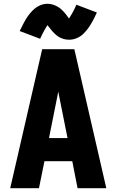

<svg xmlns="http://www.w3.org/2000/svg" viewBox="-20 -995 616 1015"><path d="M34 0H186L215 -143H362L390 0H542L373 -735H203ZM239 -265 284 -490Q286 -501 288 -511Q290 -501 292 -490L337 -265ZM345 -785Q367 -785 387.5 -794Q408 -803 423 -818.5Q438 -834 448.5 -849Q459 -864 470 -884Q481 -904 492 -929L384 -970Q372 -943 362 -925.5Q352 -908 345 -897Q337 -908 329 -918.5Q321 -929 309.5 -940.5Q298 -952 286 -959Q274 -966 260 -970.5Q246 -975 231 -975Q209 -975 189 -965.5Q169 -956 153.5 -940.5Q138 -925 127.5 -910Q117 -895 106.5 -875.5Q96 -856 84 -831L192 -790Q204 -816 214 -834Q224 -852 231 -862Q239 -852 247.5 -841Q256 -830 267 -819Q278 -808 290 -800.5Q302 -793 316 -789Q330 -785 345 -785Z"/></svg>

Font: Iosevka Sparkle Heavy
Style: Regular
Weight: 900
Designer: Belleve Invis
Foundry: Belleve Invis
Version: Version 4.5.0; ttfautohint (v1.8.3)